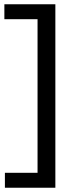

<svg xmlns="http://www.w3.org/2000/svg" viewBox="-38 -760 386 900"><path d="M-15 120V50H138V-670H-17.5V-740H221.5V120Z"/></svg>

Font: Encode Sans SC Expanded
Style: Regular
Weight: 400
Width: 7
Designer: Multiple Designers
Foundry: Impallari Type
Version: Version 3.002